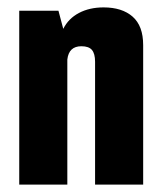

<svg xmlns="http://www.w3.org/2000/svg" viewBox="-20 -499 435 519"><path d="M32 -470H138L151 -421Q165 -449 193.5 -464Q222 -479 260 -479Q310 -479 338.5 -454Q367 -429 367 -377V0H237V-332Q237 -354 228.5 -364Q220 -374 200 -374Q183 -374 173.5 -365Q164 -356 162 -338V0H32Z"/></svg>

Font: Smooch Sans Thin ExtraBold
Style: Regular
Weight: 800
Version: Version 1.010